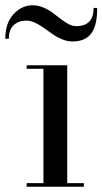

<svg xmlns="http://www.w3.org/2000/svg" viewBox="-61 -707 388 727"><path d="M38.5 -629Q10.5 -629 -8.5 -612.5Q-27.5 -596 -27.5 -560H-41Q-41 -619.5 -9.8 -653.2Q21.5 -687 62 -687Q83 -687 102.8 -678.8Q122.5 -670.5 138 -659Q153.5 -647.5 168 -636Q182.5 -624.5 197.8 -616.2Q213 -608 227.5 -608Q293.5 -608 293.5 -677H307Q307 -608.5 283.8 -579.2Q260.5 -550 214 -550Q194 -550 174 -558.2Q154 -566.5 137.8 -578Q121.5 -589.5 105.5 -601Q89.5 -612.5 72.2 -620.8Q55 -629 38.5 -629ZM40 -13.5H103.5V-446.5H40V-460H193.5V-13.5H256.5V0H40Z"/></svg>

Font: Bodoni* 16pt
Style: Regular
Weight: 400
Version: Version 2.3